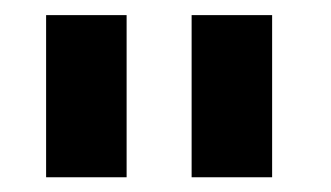

<svg xmlns="http://www.w3.org/2000/svg" viewBox="-20 -747 438 254"><path d="M41 -512.5V-727H147.5V-512.5ZM233.5 -512.5V-727H340V-512.5Z"/></svg>

Font: Expletus Sans SemiBold
Style: Regular
Weight: 600
Version: Version 7.500